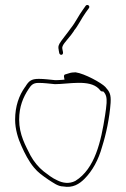

<svg xmlns="http://www.w3.org/2000/svg" viewBox="-20 -741 501 762"><path d="M40 -266C40 -228 52 -190 65 -162C78 -132 95 -100 114 -77C131 -56 149 -44 172 -28C191 -16 210 -1 231 -1C269 6 295 -11 315 -31C347 -63 371 -107 385 -158C385 -159 384 -156 385 -158C401 -208 415 -274 419 -333C421 -367 415 -377 398 -396C383 -412 316 -449 280 -454C271 -454 261 -453 253 -450L240 -446H239C236 -445 233 -442 234 -436L236 -425L225 -424C215 -423 206 -423 199 -423H198C177 -425 155 -428 134 -428C103 -428 94 -419 80 -396H79V-395C56 -363 40 -320 40 -266ZM56 -266C56 -318 72 -355 93 -387C103 -402 110 -412 133 -412C156 -412 175 -409 198 -407C252 -407 334 -427 372 -389C378 -383 379 -378 386 -378H390C402 -366 404 -352 403 -332C402 -318 400 -302 397 -283C381 -180 357 -71 279 -23C254 -10 228 -15 208 -25C187 -34 169 -49 153 -61C133 -77 114 -100 101 -124C82 -162 56 -206 56 -266ZM213 -542 215 -531C217 -520 232 -521 230 -534L228 -544C227 -548 226 -552 229 -559C232 -566 238 -573 247 -584C258 -597 267 -608 274 -619V-620C289 -637 304 -669 320 -691L333 -709C339 -718 326 -726 320 -718L308 -701C293 -681 279 -651 261 -629C251 -614 221 -578 215 -566V-565C211 -558 211 -552 213 -543Z"/></svg>

Font: Stray Cat
Style: ExLt
Weight: 200
Version: Version 1.0